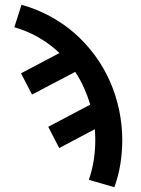

<svg xmlns="http://www.w3.org/2000/svg" viewBox="-20 -562 590 804"><path d="M459 222 352 191Q366 151 372.5 109Q379 67 379 25Q379 14 378.5 2.5Q378 -9 377 -21L228 58L182 -31L358 -124Q347 -160 331.5 -194.5Q316 -229 295 -261L114 -166L68 -255L229 -340Q189 -378 141 -405.5Q93 -433 40 -448L70 -542Q131 -525 187.5 -495Q244 -465 291.5 -423.5Q339 -382 377 -330.5Q415 -279 440.5 -221Q466 -163 479 -100.5Q492 -38 492 25Q492 75 484 125Q476 175 459 222Z"/></svg>

Font: Lode
Style: Bold
Weight: 700
Monospace: yes
Designer: Belleve Invis
Foundry: Belleve Invis
Version: Version 29.2.0; ttfautohint (v1.8.3)